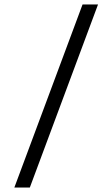

<svg xmlns="http://www.w3.org/2000/svg" viewBox="-20 -713 500 856"><path d="M113 123 417 -693H348L44 123Z"/></svg>

Font: Noto Sans Syriac Western
Style: Regular
Weight: 400
Designer: Patrick Giasson and the Monotype Design Team
Foundry: Monotype Imaging Inc.
Version: Version 3.000